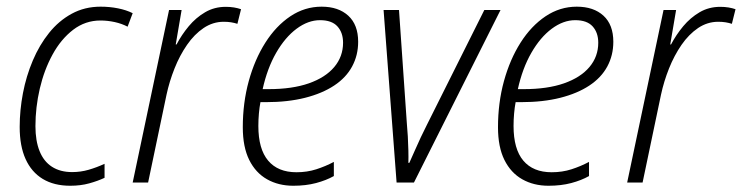

<svg xmlns="http://www.w3.org/2000/svg" viewBox="-20 -561 2280 590"><path d="M195.8 9.8Q146 9.8 111.3 -11.2Q76.7 -32.2 58.6 -72.3Q40.5 -112.3 40.5 -170.9Q40.5 -222.2 50.5 -274.7Q60.5 -327.1 80.8 -375Q101.1 -422.9 130.9 -460Q160.6 -497.1 200.4 -518.8Q240.2 -540.5 289.1 -540.5Q316.9 -540.5 342.5 -535.4Q368.2 -530.3 387.7 -520.5L372.1 -479Q354.5 -488.3 332.5 -493.2Q310.5 -498 288.6 -498Q242.2 -498 204.8 -469.5Q167.5 -440.9 141.6 -393.6Q115.7 -346.2 102.3 -288.8Q88.9 -231.4 88.9 -173.3Q88.9 -128.4 101.6 -96.7Q114.3 -64.9 139.6 -48.6Q165 -32.2 201.7 -32.2Q228 -32.2 252.4 -39.3Q276.9 -46.4 301.3 -57.6V-14.6Q280.8 -4.9 254.4 2.4Q228 9.8 195.8 9.8Z M387.7 0 499.5 -530.3H538.1L520 -424.3H522.5Q538.1 -454.1 560.1 -480.5Q582 -506.8 610.4 -523.4Q638.7 -540 673.8 -540Q687 -540 699 -538.1Q710.9 -536.1 720.7 -532.7L709.5 -487.8Q700.7 -490.7 690.4 -492.4Q680.2 -494.1 667.5 -494.1Q634.3 -494.1 605.7 -474.9Q577.1 -455.6 554.7 -423.1Q532.2 -390.6 516.4 -350.8Q500.5 -311 491.7 -270L435.1 0Z M881.3 9.8Q835.9 9.8 800.8 -10Q765.6 -29.8 745.8 -69.6Q726.1 -109.4 726.1 -169.9Q726.1 -245.1 744.4 -311.8Q762.7 -378.4 795.4 -429.9Q828.1 -481.4 872.3 -511Q916.5 -540.5 968.3 -540.5Q1020 -540.5 1050.3 -512.7Q1080.6 -484.9 1080.6 -432.6Q1080.6 -391.1 1062 -356.7Q1043.5 -322.3 1006.8 -298.1Q970.2 -273.9 917.5 -260.5Q864.7 -247.1 796.9 -247.1H780.3Q777.3 -231.4 775.6 -212.4Q773.9 -193.4 773.9 -173.8Q773.9 -103 804 -67.4Q834 -31.7 891.1 -31.7Q923.8 -31.7 951.9 -40.8Q980 -49.8 1005.9 -63.5V-20Q982.4 -6.8 951.2 1.5Q919.9 9.8 881.3 9.8ZM787.1 -287.1H805.7Q877.9 -287.1 929 -304.9Q980 -322.8 1007.1 -355Q1034.2 -387.2 1034.2 -429.7Q1034.2 -460.9 1016.8 -480Q999.5 -499 963.4 -499Q926.8 -499 891.4 -472.7Q856 -446.3 828.6 -398.7Q801.3 -351.1 787.1 -287.1Z M1198.7 0 1158.7 -530.3H1206.1L1230 -184.6Q1231.9 -164.1 1233.2 -141.6Q1234.4 -119.1 1234.9 -98.4Q1235.4 -77.6 1234.9 -60.5H1237.8Q1246.1 -79.1 1254.9 -98.9Q1263.7 -118.7 1272.9 -138.7Q1282.2 -158.7 1292 -177.7L1468.3 -530.3H1518.1L1252 0Z M1665.5 9.8Q1620.1 9.8 1585 -10Q1549.8 -29.8 1530 -69.6Q1510.3 -109.4 1510.3 -169.9Q1510.3 -245.1 1528.6 -311.8Q1546.9 -378.4 1579.6 -429.9Q1612.3 -481.4 1656.5 -511Q1700.7 -540.5 1752.4 -540.5Q1804.2 -540.5 1834.5 -512.7Q1864.7 -484.9 1864.7 -432.6Q1864.7 -391.1 1846.2 -356.7Q1827.6 -322.3 1791 -298.1Q1754.4 -273.9 1701.7 -260.5Q1648.9 -247.1 1581.1 -247.1H1564.5Q1561.5 -231.4 1559.8 -212.4Q1558.1 -193.4 1558.1 -173.8Q1558.1 -103 1588.1 -67.4Q1618.2 -31.7 1675.3 -31.7Q1708 -31.7 1736.1 -40.8Q1764.2 -49.8 1790 -63.5V-20Q1766.6 -6.8 1735.4 1.5Q1704.1 9.8 1665.5 9.8ZM1571.3 -287.1H1589.8Q1662.1 -287.1 1713.1 -304.9Q1764.2 -322.8 1791.3 -355Q1818.4 -387.2 1818.4 -429.7Q1818.4 -460.9 1801 -480Q1783.7 -499 1747.6 -499Q1710.9 -499 1675.5 -472.7Q1640.1 -446.3 1612.8 -398.7Q1585.4 -351.1 1571.3 -287.1Z M1907.2 0 2019 -530.3H2057.6L2039.6 -424.3H2042Q2057.6 -454.1 2079.6 -480.5Q2101.6 -506.8 2129.9 -523.4Q2158.2 -540 2193.4 -540Q2206.5 -540 2218.5 -538.1Q2230.5 -536.1 2240.2 -532.7L2229 -487.8Q2220.2 -490.7 2210 -492.4Q2199.7 -494.1 2187 -494.1Q2153.8 -494.1 2125.2 -474.9Q2096.7 -455.6 2074.2 -423.1Q2051.8 -390.6 2035.9 -350.8Q2020 -311 2011.2 -270L1954.6 0Z"/></svg>

Font: Open Sans SemiCondensed Light
Style: Italic
Weight: 300
Width: 4
Italic angle: -12°
Designer: Monotype Design Team
Foundry: Monotype Imaging Inc.
Version: Version 3.000